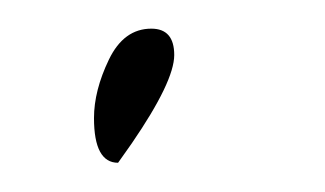

<svg xmlns="http://www.w3.org/2000/svg" viewBox="-20 -108 227 134"><path d="M62.4 5.6Q45.6 5.6 45.6 -25.6Q45.6 -44.8 56 -66.4Q66.4 -88 85.6 -88Q101.6 -88 101.6 -69.6Q101.6 -51.2 72 -8Z"/></svg>

Font: Euphoria Script
Style: Regular
Weight: 400
Designer: Sabrina Mariela Lopez
Foundry: Sabrina Mariela Lopez
Version: Version 1.002